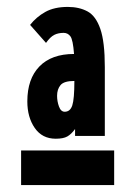

<svg xmlns="http://www.w3.org/2000/svg" viewBox="-20 -660 390 555"><path d="M141 -259Q102 -259 80.5 -290Q59 -321 59 -367Q59 -432 94 -468Q129 -504 194 -504Q191 -545 183.5 -555Q176 -565 164 -565Q148 -565 136.5 -559Q125 -553 113 -536L67 -588Q85 -611 111 -625.5Q137 -640 176 -640Q209 -640 233 -627Q257 -614 270 -576.5Q283 -539 283 -466V-267H197V-287Q186 -272 174.5 -265.5Q163 -259 141 -259ZM145 -383Q145 -367 150.5 -352Q156 -337 167 -337Q183 -337 189 -355.5Q195 -374 195 -426Q165 -426 155 -414Q145 -402 145 -383ZM41 -225H310V-125H41Z"/></svg>

Font: Inconsolata ExtraCondensed Black
Style: Regular
Weight: 900
Width: 2
Monospace: yes
Designer: Raph Levien, Cyreal, Brenton Simpson
Foundry: Raph Levien, Cyreal, Google
Version: Version 3.001; ttfautohint (v1.8.2.53-6de2)